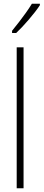

<svg xmlns="http://www.w3.org/2000/svg" viewBox="-20 -1015 235 1035"><path d="M107 0H70V-760H107ZM195 -987Q184 -970 168 -949.5Q152 -929 134 -908Q116 -887 99 -869Q82 -851 67 -837H45V-849Q67 -876 85 -899.5Q103 -923 119.5 -946Q136 -969 152 -995H195Z"/></svg>

Font: Noto Sans Khmer ExtraCondensed ExtraLight
Style: Regular
Weight: 250
Width: 2
Designer: Danh Hong and the Monotype Design Team
Foundry: Monotype Imaging Inc.
Version: Version 2.004